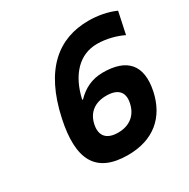

<svg xmlns="http://www.w3.org/2000/svg" viewBox="-156 -820 953 970"><g transform="rotate(-30 320.0 -335.0)"><path d="M484 -679C310 -679 177 -575 122 -319C76 -105 131 9 320 9C468 9 561 -70 590 -205C620 -349 554 -416 417 -416C351 -416 303 -390 262 -348L258 -349C287 -479 361 -556 463 -556C519 -556 574 -540 613 -521L640 -648C593 -669 537 -679 484 -679ZM249 -211C262 -272 306 -306 373 -306C441 -306 471 -273 458 -213C445 -150 400 -114 333 -114C265 -114 236 -150 249 -211Z"/></g></svg>

Font: LT Wave Mono Bold
Style: Italic
Weight: 700
Designer: Daniel Lyons
Version: Version 2.5 (Glyphs App)